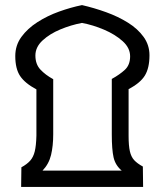

<svg xmlns="http://www.w3.org/2000/svg" viewBox="-20 -734 647 754"><path d="M63 0 64 -77Q86 -89 98.5 -103Q111 -117 116.5 -139.5Q122 -162 123 -201V-383Q78 -407 59 -435.5Q40 -464 40 -514Q40 -556 64 -589Q88 -622 127 -647Q166 -672 212 -688.5Q258 -705 302 -714Q350 -703 397 -686Q444 -669 482.5 -645Q521 -621 544 -589Q567 -557 567 -517Q567 -467 549 -437.5Q531 -408 485 -384V-201Q485 -162 490 -140Q495 -118 507 -105Q519 -92 541 -80L542 0ZM147 -64H458Q433 -85 426 -116Q419 -147 419 -206V-424Q450 -441 470.5 -460Q491 -479 491 -513Q491 -546 461.5 -572.5Q432 -599 388.5 -617.5Q345 -636 302 -644Q259 -636 217 -618.5Q175 -601 147 -575Q119 -549 119 -516Q119 -482 138.5 -461Q158 -440 189 -423V-207Q189 -161 180.5 -125.5Q172 -90 147 -64Z"/></svg>

Font: Noto Sans Arabic SemCond ExtBd
Style: Regular
Weight: 800
Width: 4
Designer: Monotype Design Team, Nadine Chahine, Nizar Qandah and Khaled Hosny
Foundry: Monotype Imaging Inc.
Version: Version 2.012; ttfautohint (v1.8.4.7-5d5b)